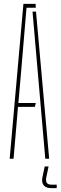

<svg xmlns="http://www.w3.org/2000/svg" viewBox="-20 -820 313 992"><path d="M30 0 101 -800H164L165 -780H117L90 -460L75 -288H165L160 -268H73L50 0ZM214 0 174 -461 148 -760H166L234 0ZM273 152H246Q217.5 152 205.8 137.5Q194 123 199 97L211 40H231L219 97Q215.5 115.5 221.8 124.8Q228 134 246 134H273Z"/></svg>

Font: Big Shoulders Stencil Display SC Thin
Style: Regular
Weight: 100
Designer: Patric King
Foundry: XO Type Co
Version: Version 2.001